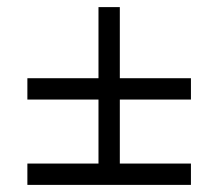

<svg xmlns="http://www.w3.org/2000/svg" viewBox="-20 -580 614 540"><path d="M57 -120H257V-300H57V-360H257V-560H317V-360H517V-300H317V-120H517V-60H57Z"/></svg>

Font: ZCOOL XiaoWei
Style: Regular
Weight: 400
Version: Version 1.000